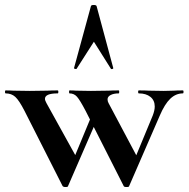

<svg xmlns="http://www.w3.org/2000/svg" viewBox="-37 -750 759 773"><path d="M243 -374Q241 -374 241 -380Q241 -386 243 -386Q259 -386 269 -385L329 -384L400 -385Q415 -386 441 -386Q443 -386 443 -380Q443 -374 441 -374Q421 -374 408.5 -367.5Q396 -361 396 -350Q396 -342 400 -335L519 -111L469 -22L578 -285Q586 -306 586 -321Q586 -346 568.5 -360Q551 -374 522 -374Q519 -374 519 -380Q519 -386 522 -386Q549 -386 562 -385L622 -384L663 -385Q674 -386 699 -386Q702 -386 702 -380Q702 -374 699 -374Q671 -374 648.5 -352.5Q626 -331 606 -284L483 -1Q483 3 473 3Q462 3 461 -1L308 -303Q285 -347 273 -360.5Q261 -374 243 -374ZM-14 -374Q-17 -374 -17 -380Q-17 -386 -14 -386Q4 -386 16 -385L83 -384L154 -385Q169 -386 195 -386Q198 -386 198 -380Q198 -374 195 -374Q144 -374 144 -352Q144 -346 150 -335L274 -111L223 -22L332 -285L360 -284L237 -1Q237 3 227 3Q218 3 215 -1L62 -303Q40 -346 24.5 -360Q9 -374 -14 -374ZM419 -475Q419 -473 414.5 -472Q410 -471 409 -474L341 -582L272 -474Q271 -471 265.5 -472.5Q260 -474 261 -476L329 -725Q330 -730 340 -730Q351 -730 352 -725L419 -476Z"/></svg>

Font: Cormorant Garamond
Style: Bold
Weight: 700
Designer: Christian Thalmann (Catharsis Fonts)
Foundry: Catharsis Fonts
Version: Version 4.000